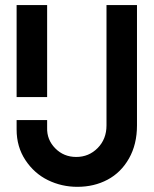

<svg xmlns="http://www.w3.org/2000/svg" viewBox="-20 -720 600 750"><path d="M282.2 9.8Q220.7 9.8 167.2 -16.4Q113.8 -42.5 79.3 -94.5Q44.9 -146.5 44.9 -213.9V-251H164.1V-221.2Q162.6 -174.3 195.8 -140.6Q229 -106.9 277.8 -106.9Q327.1 -106.9 361.6 -141.8Q396 -176.8 396 -230V-700.2H515.1V-230Q515.1 -156.2 483.9 -101.1Q452.6 -45.9 400.1 -18.1Q347.7 9.8 282.2 9.8ZM44.9 -340.8V-700.2H164.1V-340.8Z"/></svg>

Font: Cakra Normal
Style: Regular
Weight: 400
Designer: Lucia Kollert, Vojtech Kollert
Foundry: OoM Type
Version: Version 1.000;Glyphs 3.1.1 (3148)